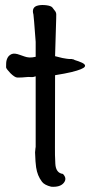

<svg xmlns="http://www.w3.org/2000/svg" viewBox="-20 -703 354 754"><path d="M120.1 -403.3Q110.4 -399.4 101.1 -400.4Q91.8 -401.4 79.8 -399.9Q67.9 -398.4 48.3 -398.4Q43 -398.4 35.6 -403.3Q28.3 -408.2 21.2 -415.3Q14.2 -422.4 9 -429.2Q3.9 -436 3.9 -438.5Q3.9 -442.9 4.2 -454.1Q4.4 -465.3 9.3 -475.3Q14.2 -485.4 25.4 -490.5Q36.6 -495.6 58.6 -487.3Q67.9 -484.4 76.2 -481.2Q84.5 -478 95 -477.3Q105.5 -476.6 120.1 -480V-538.6Q112.3 -643.6 111.3 -646Q106.9 -660.6 111.6 -669.7Q116.2 -678.7 130.1 -681.6Q144 -684.6 161.9 -682.4Q179.7 -680.2 185.5 -673.8Q190.4 -666.5 193.6 -663.1Q196.8 -659.7 198.7 -655.8Q200.7 -651.9 200.9 -646.7Q201.2 -641.6 200.7 -630.4L196.3 -482.4Q213.9 -477.5 224.6 -475.3Q235.4 -473.1 241.5 -472.4Q247.6 -471.7 250.5 -471.4Q253.4 -471.2 256.1 -471.4Q258.8 -471.7 261.5 -471.2Q264.2 -470.7 270.5 -469.2Q270 -468.3 275.4 -466.6Q280.8 -464.8 288.1 -462.4Q295.4 -460 302.5 -456.5Q309.6 -453.1 312.5 -449.2Q315.4 -445.3 312.7 -440.9Q310.1 -436.5 297.4 -431.2Q284.7 -425.8 260.5 -419.9Q236.3 -414.1 196.3 -407.7L195.8 -124.5Q195.3 -96.7 197.3 -60.1Q199.2 -23.4 227.1 -20Q244.6 -2 230.2 15.4Q215.8 32.7 181.2 30.3Q154.8 23.9 145 11Q135.3 -2 129.9 -15.4Q124.5 -28.8 121.8 -46.1Q119.1 -63.5 117.7 -104.5Q119.1 -123.5 119.6 -124Q120.1 -124.5 120.1 -123.8Q120.1 -123 120.1 -130.6Q120.1 -138.2 120.1 -171.4Z"/></svg>

Font: AKL 022
Style: Regular
Weight: 400
Designer: AKL
Foundry: AKL
Version: Version 2.053;August 19, 2024;FontCreator 13.0.0.2675 64-bit